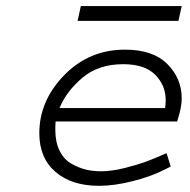

<svg xmlns="http://www.w3.org/2000/svg" viewBox="-20 -598 626 632"><path d="M528.3 -93.8 542 -49.8Q542 -49.8 536.1 -46.9L522.5 -40Q476.6 -16.6 416 -1.5Q355.5 13.7 306.6 13.7Q215.8 13.7 162.6 -32.2Q109.4 -78.1 109.4 -159.2Q109.4 -266.6 191.4 -350.6Q273.4 -434.6 391.6 -434.6Q483.4 -434.6 530.8 -387.2Q578.1 -339.8 578.1 -274.4Q578.1 -244.1 564.5 -203.1L563.5 -198.2H163.1Q162.1 -189.5 162.1 -169.9Q162.1 -129.9 176.3 -101.6Q190.4 -73.2 214.4 -59.6Q238.3 -45.9 261.7 -40Q285.2 -34.2 312.5 -34.2Q347.7 -34.2 390.1 -44.9Q432.6 -55.7 458 -64.9Q483.4 -74.2 528.3 -93.8ZM175.8 -242.2H523.4Q525.4 -255.9 525.4 -268.6Q525.4 -317.4 490.7 -352.1Q456.1 -386.7 385.7 -386.7Q303.7 -386.7 251 -341.8Q198.2 -296.9 175.8 -242.2ZM246.1 -578.1H578.1L567.4 -529.3H235.4Z"/></svg>

Font: Thabit-Oblique
Style: Oblique
Weight: 500
Designer: Regenerated by Nadim Shaikli
Foundry: MAK Alagha
Version: 0.01